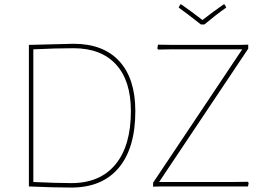

<svg xmlns="http://www.w3.org/2000/svg" viewBox="-20 -839 1184 864"><path d="M991 -819 998 -805Q951 -772 900 -729H884Q818 -781 784 -805L791 -819H796Q842 -787 891 -749Q940 -787 986 -819ZM311 -642Q445 -642 517 -563.5Q589 -485 589 -339Q589 -173 514.5 -84Q440 5 301 5Q220 5 110 0V-637ZM1097 -638V-620L696 -20H1027L1095 -21L1099 -16L1096 0H705L669 1V-17L1070 -617H750L692 -616L688 -621L691 -638L756 -637H1060ZM311 -622Q232 -622 130 -617V-20Q238 -15 301 -15Q430 -15 499.5 -99Q569 -183 569 -339Q569 -476 502 -549Q435 -622 311 -622Z"/></svg>

Font: Alegreya Sans SC Thin
Style: Regular
Weight: 100
Designer: Juan Pablo del Peral
Foundry: Huerta Tipografica
Version: Version 2.007